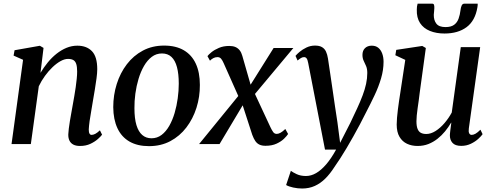

<svg xmlns="http://www.w3.org/2000/svg" viewBox="-20 -806 2756 1074"><path d="M206.5 -398.5Q225 -429.5 247.5 -457Q270 -484.5 296.5 -505.5Q323 -526.5 352.2 -538.5Q381.5 -550.5 412.5 -550.5Q464.5 -550.5 494.2 -519.8Q524 -489 524 -419Q524 -398.5 520 -368.2Q516 -338 510.5 -305Q505 -272 500 -243Q496 -216 490.5 -186Q485 -156 481.2 -128.8Q477.5 -101.5 476.5 -82Q476.5 -65.5 480.8 -58.5Q485 -51.5 492 -51.5Q501.5 -51.5 512.8 -57.2Q524 -63 539 -77L551 -52.5Q544.5 -43.5 527.8 -28.5Q511 -13.5 485.8 -1.5Q460.5 10.5 427.5 10.5Q405 10.5 390.2 2.8Q375.5 -5 368.5 -19.5Q361.5 -34 362 -54.5Q362.5 -67 364.8 -86.5Q367 -106 371 -129Q375 -152 379.2 -176Q383.5 -200 387.5 -222.5Q391.5 -245 395.8 -269.5Q400 -294 403.5 -318.2Q407 -342.5 409.2 -365Q411.5 -387.5 411.5 -406Q411.5 -432.5 406.5 -448Q401.5 -463.5 390.2 -470Q379 -476.5 360.5 -476.5Q341 -476.5 318.5 -464Q296 -451.5 273.8 -430.2Q251.5 -409 231.5 -381.5Q211.5 -354 197 -323.5L152.5 0H44.5L109 -471.5L56 -495L61.5 -525L203 -550L223.5 -538Z M898 -551Q963.5 -551 1008 -525Q1052.5 -499 1075.2 -450Q1098 -401 1098 -331Q1098.5 -264.5 1079 -203Q1059.5 -141.5 1022.5 -93Q985.5 -44.5 932.8 -16.5Q880 11.5 813.5 11.5Q749 11.5 704.2 -14.2Q659.5 -40 636.8 -89Q614 -138 613.5 -206.5Q613.5 -274 633 -336Q652.5 -398 689.5 -446.5Q726.5 -495 779.2 -523Q832 -551 898 -551ZM886 -507Q854 -507 829 -488Q804 -469 785.5 -437Q767 -405 755 -365Q743 -325 737.2 -282.5Q731.5 -240 732 -200.5Q732 -143.5 743.2 -106.2Q754.5 -69 775.8 -50.8Q797 -32.5 827.5 -32.5Q859 -32.5 883.8 -51.2Q908.5 -70 926.8 -102Q945 -134 956.8 -174Q968.5 -214 974.2 -256.2Q980 -298.5 980 -337.5Q980 -392.5 970 -430.2Q960 -468 939.2 -487.5Q918.5 -507 886 -507Z M1465 9.5Q1445 9.5 1431.2 3Q1417.5 -3.5 1408.2 -17Q1399 -30.5 1391 -52L1324.5 -257L1358.5 -252L1208 0H1093.5L1338.5 -300.5L1328 -235L1231 -453Q1224.5 -468 1217 -477.2Q1209.5 -486.5 1196.5 -486.5Q1183.5 -486.5 1172.8 -480.5Q1162 -474.5 1154.5 -466.5L1140.5 -492Q1146.5 -500.5 1163 -514Q1179.5 -527.5 1204.8 -538.2Q1230 -549 1262.5 -549Q1283 -549 1297.2 -542.8Q1311.5 -536.5 1321 -524.2Q1330.5 -512 1335.5 -493.5L1392.5 -295L1360 -297.5L1510.5 -537.5H1621L1379.5 -248.5L1390.5 -314L1492.5 -95Q1500.5 -78 1508 -67.5Q1515.5 -57 1528 -57Q1538 -57 1549.8 -63.8Q1561.5 -70.5 1576 -84.5L1591.5 -56.5Q1585 -46 1569 -30.2Q1553 -14.5 1527.2 -2.5Q1501.5 9.5 1465 9.5Z M1704 -453.5Q1700.5 -472.5 1695 -479.5Q1689.5 -486.5 1681 -486.5Q1672 -486.5 1663.8 -481.5Q1655.5 -476.5 1644.5 -467.5L1633 -493.5Q1640 -502.5 1656 -516Q1672 -529.5 1694.2 -540.2Q1716.5 -551 1742 -551Q1767 -551 1781.5 -542.2Q1796 -533.5 1803.5 -517.5Q1811 -501.5 1814.5 -479Q1821 -436.5 1827.5 -391.8Q1834 -347 1840.8 -301.5Q1847.5 -256 1854 -210.8Q1860.5 -165.5 1867.5 -122L1882.5 -7L1939.5 -118.5Q1960.5 -162.5 1978 -200.2Q1995.5 -238 2008.2 -271.8Q2021 -305.5 2027.8 -336.8Q2034.5 -368 2034.5 -398Q2034.5 -421 2027.8 -436.5Q2021 -452 2014.2 -466.2Q2007.5 -480.5 2007.5 -499Q2007.5 -523 2021.8 -536.8Q2036 -550.5 2059.5 -550.5Q2081.5 -550.5 2096 -538.8Q2110.5 -527 2118 -506.5Q2125.5 -486 2125.5 -460.5Q2125.5 -414.5 2111.5 -367.2Q2097.5 -320 2075.2 -273Q2053 -226 2029 -180Q2012 -145.5 1993.5 -110.8Q1975 -76 1956.2 -42.5Q1937.5 -9 1919 22Q1900.5 53 1883.2 80Q1866 107 1850.5 128.5Q1827 165.5 1800 192.5Q1773 219.5 1741 234Q1709 248.5 1670 248.5Q1645.5 248.5 1620.2 243Q1595 237.5 1580.5 229L1607 149.5Q1617 157.5 1639.2 168Q1661.5 178.5 1691.5 178.5Q1720.5 178.5 1748.5 162.2Q1776.5 146 1804.5 113.5Q1832.5 81 1860 31H1798Z M2316 10.5Q2283 10.5 2256.8 -1.8Q2230.5 -14 2214.8 -40.5Q2199 -67 2199 -109.5Q2199 -125.5 2200.8 -147.5Q2202.5 -169.5 2205.8 -194.5Q2209 -219.5 2212.5 -243.5Q2216 -267.5 2219 -286L2247 -471L2191.5 -497L2196.5 -527L2342 -549L2362 -537.5L2327.5 -285.5Q2325.5 -265.5 2322.2 -243.5Q2319 -221.5 2316 -200Q2313 -178.5 2311.2 -159.8Q2309.5 -141 2309.5 -127.5Q2309.5 -100.5 2315.8 -85Q2322 -69.5 2334.2 -63Q2346.5 -56.5 2364.5 -56.5Q2390 -56.5 2416.5 -73.2Q2443 -90 2466.5 -117.5Q2490 -145 2507 -176.5L2557.5 -542.5H2666L2602.5 -87.5Q2600 -69.5 2604.5 -60.5Q2609 -51.5 2618.5 -51.5Q2628 -51.5 2639.8 -58Q2651.5 -64.5 2667.5 -80.5L2679.5 -55.5Q2673 -45.5 2656 -29.8Q2639 -14 2614.2 -2Q2589.5 10 2560 10Q2526 10 2511 -7Q2496 -24 2496.5 -50Q2496.5 -53 2497.2 -60.8Q2498 -68.5 2499.2 -79Q2500.5 -89.5 2502 -100.2Q2503.5 -111 2504.5 -119L2503.5 -120Q2488.5 -94.5 2469.5 -71.2Q2450.5 -48 2427 -29.5Q2403.5 -11 2376 -0.2Q2348.5 10.5 2316 10.5ZM2397.5 -785.5Q2406 -785.5 2408 -778.2Q2410 -771 2409.5 -760Q2409.5 -752 2408.2 -741.8Q2407 -731.5 2406.5 -723.5Q2406 -693 2420.8 -673.8Q2435.5 -654.5 2472 -654.5Q2503 -654.5 2520.2 -667.2Q2537.5 -680 2545.2 -701.8Q2553 -723.5 2556 -749.5Q2557.5 -763.5 2562.2 -774.5Q2567 -785.5 2577.5 -785.5H2652Q2652 -781.5 2652 -777Q2652 -772.5 2650.5 -765Q2638 -690 2590 -654.2Q2542 -618.5 2466.5 -618.5Q2420.5 -618.5 2384.8 -633Q2349 -647.5 2329.5 -677.2Q2310 -707 2311.5 -753Q2311.5 -761 2312.5 -769.2Q2313.5 -777.5 2316 -785.5Z"/></svg>

Font: Merriweather 60pt Medium
Style: Italic
Weight: 500
Italic angle: -7.8°
Version: Version 2.101